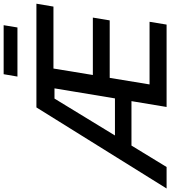

<svg xmlns="http://www.w3.org/2000/svg" viewBox="16 -992 951 1073"><g transform="rotate(-90 491.5 -455.5)"><path d="M-25.4 0 427.7 -727.5H1007.3L991.2 -632.3H645L608.9 -412.1H929.7L914.1 -317.9H592.8L556.2 -95.2H906.2L890.6 0H430.2L534.2 -626.5H477.1L94.7 0ZM174.8 -196.3 189.9 -288.6H533.2L518.1 -196.3ZM887.2 -910.6 874.5 -833.5H600.1L613.3 -910.6Z"/></g></svg>

Font: Inter 20pt Medium
Style: Italic
Weight: 500
Italic angle: -9.3988°
Version: Version 4.001;git-66647c0bb